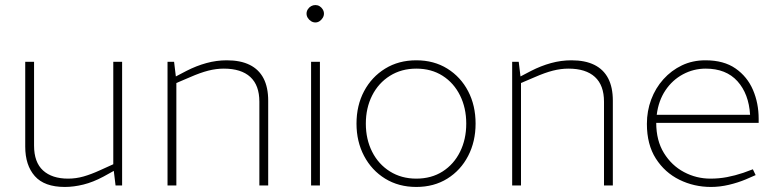

<svg xmlns="http://www.w3.org/2000/svg" viewBox="-20 -735 3077 761"><path d="M237 6Q156 6 118 -37Q80 -80 80 -154V-490H115V-158Q115 -92 150.5 -59.5Q186 -27 250 -27Q281 -27 311 -35.5Q341 -44 376 -60L429 -84V-490H464V0H438L430 -66L437 -61L390 -35Q349 -13 310.5 -3.5Q272 6 237 6Z M644 0V-490H670L677 -432L719 -454Q758 -474 798 -485Q838 -496 879 -496Q933 -496 969.5 -478Q1006 -460 1024.5 -424.5Q1043 -389 1043 -336V0H1008V-332Q1008 -397 972 -430Q936 -463 867 -463Q837 -463 805.5 -455Q774 -447 733 -429L679 -406V0Z M1213 0V-490H1248V0ZM1230 -646Q1221 -646 1213 -651Q1205 -656 1200 -664Q1195 -672 1195 -681Q1195 -690 1200 -698Q1205 -706 1213 -710.5Q1221 -715 1230 -715Q1239 -715 1246.5 -710.5Q1254 -706 1259 -698Q1264 -690 1264 -681Q1264 -672 1259 -664Q1254 -656 1246.5 -651Q1239 -646 1230 -646Z M1630 6Q1560 6 1506.5 -27Q1453 -60 1423 -117Q1393 -174 1393 -245Q1393 -317 1423 -373.5Q1453 -430 1506.5 -463Q1560 -496 1630 -496Q1700 -496 1753 -463Q1806 -430 1835.5 -373.5Q1865 -317 1865 -245Q1865 -174 1835.5 -117Q1806 -60 1753 -27Q1700 6 1630 6ZM1630 -27Q1690 -27 1734.5 -55.5Q1779 -84 1803.5 -133.5Q1828 -183 1828 -245Q1828 -307 1803.5 -356.5Q1779 -406 1734.5 -434.5Q1690 -463 1630 -463Q1571 -463 1525.5 -434.5Q1480 -406 1455 -356.5Q1430 -307 1430 -245Q1430 -183 1455 -133.5Q1480 -84 1525.5 -55.5Q1571 -27 1630 -27Z M2010 0V-490H2036L2043 -432L2085 -454Q2124 -474 2164 -485Q2204 -496 2245 -496Q2299 -496 2335.5 -478Q2372 -460 2390.5 -424.5Q2409 -389 2409 -336V0H2374V-332Q2374 -397 2338 -430Q2302 -463 2233 -463Q2203 -463 2171.5 -455Q2140 -447 2099 -429L2045 -406V0Z M2798 6Q2731 6 2673 -22.5Q2615 -51 2579.5 -106.5Q2544 -162 2544 -244Q2544 -295 2561 -340.5Q2578 -386 2609.5 -421Q2641 -456 2683 -476Q2725 -496 2776 -496Q2849 -496 2895.5 -463.5Q2942 -431 2964.5 -378.5Q2987 -326 2987 -264V-248H2581Q2581 -178 2611.5 -128.5Q2642 -79 2691 -53Q2740 -27 2796 -27Q2830 -27 2861.5 -33Q2893 -39 2926 -50L2964 -64L2975 -41L2936 -24Q2905 -11 2869 -2.5Q2833 6 2798 6ZM2583 -280H2953Q2948 -363 2903 -413Q2858 -463 2777 -463Q2729 -463 2687 -440.5Q2645 -418 2617.5 -377Q2590 -336 2583 -280Z"/></svg>

Font: REM Thin
Style: Regular
Weight: 250
Designer: Octavio Pardo
Foundry: Ashler Design
Version: Version 1.005;gftools[0.9.28]